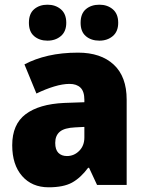

<svg xmlns="http://www.w3.org/2000/svg" viewBox="-20 -787 618 817"><path d="M312 -563Q409 -563 464 -512Q519 -461 519 -363V0H393L359 -73H355Q323 -30 286.5 -10Q250 10 187 10Q116 10 74 -38Q32 -86 32 -169Q32 -258 89 -301Q146 -344 253 -349L339 -352V-362Q339 -398 322.5 -414Q306 -430 276 -430Q247 -430 210.5 -419Q174 -408 135 -389L84 -513Q129 -537 186 -550Q243 -563 312 -563ZM300 -245Q254 -243 234.5 -226.5Q215 -210 215 -179Q215 -150 228.5 -136.5Q242 -123 265 -123Q295 -123 317 -145Q339 -167 339 -202V-247ZM103 -690Q103 -729 125.5 -748Q148 -767 182 -767Q216 -767 239 -747.5Q262 -728 262 -690Q262 -653 239 -633.5Q216 -614 182 -614Q148 -614 125.5 -633Q103 -652 103 -690ZM323 -690Q323 -729 345.5 -748Q368 -767 403 -767Q437 -767 460 -747.5Q483 -728 483 -690Q483 -653 460 -633.5Q437 -614 403 -614Q368 -614 345.5 -633Q323 -652 323 -690Z"/></svg>

Font: Noto Sans Bengali SemiCondensed Black
Style: Regular
Weight: 900
Width: 4
Designer: Joana Ranito - Universal Thirst; Jelle Bosma - Monotype Design Team
Foundry: Universal Thirst ehf.
Version: Version 3.000; ttfautohint (v1.8.4.7-5d5b)